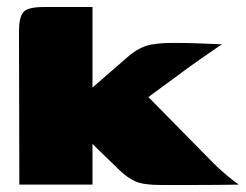

<svg xmlns="http://www.w3.org/2000/svg" viewBox="-20 -525 699 546"><path d="M35 0 34 -436Q34 -476 46.5 -490.5Q59 -505 104 -505H243V-276L343 -363Q368 -385 394 -394Q420 -403 474 -403Q515 -403 549 -401.5Q583 -400 611 -399Q605 -395 589 -384Q573 -373 555 -360.5Q537 -348 523 -338L402 -249L586 -62Q604 -44 623 -28Q642 -12 659 0Q599 1 540.5 1Q482 1 436 1Q388 1 365.5 -9Q343 -19 321 -40L259 -100L243 -116V0Z"/></svg>

Font: Genos Thin Black
Style: Regular
Weight: 900
Version: Version 1.010